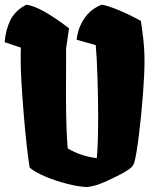

<svg xmlns="http://www.w3.org/2000/svg" viewBox="-22 -776 664 807"><path d="M585.4 -517.6Q585.4 -465.3 578.6 -376Q571.8 -286.6 561.5 -205.6Q551.3 -124.5 542.5 -92.8Q538.1 -76.7 519.3 -63.7Q500.5 -50.8 468.8 -35.2Q465.8 -33.7 462.2 -32Q458.5 -30.3 454.6 -28.3Q418.9 -10.3 393.1 -1.2Q367.2 7.8 341.8 10.3Q305.7 8.3 257.3 -4.2Q209 -16.6 166.3 -34.9Q123.5 -53.2 102.5 -71.8Q88.9 -158.7 76.9 -305.9Q64.9 -453.1 64.9 -527.8Q64.9 -558.1 65.9 -575.7L-2.4 -598.6Q1.5 -650.4 21.7 -691.4Q42 -732.4 88.9 -756.3Q147.9 -749 268.1 -657.2L266.6 -656.2L268.1 -656.7L255.9 -573.2L255.4 -383.8Q255.4 -227.1 262.7 -151.9Q317.9 -119.6 384.8 -111.3Q387.7 -136.7 389.2 -187.5Q390.6 -238.3 390.6 -286.1Q390.6 -359.9 387.7 -450.4Q384.8 -541 380.4 -586.4L300.3 -608.9Q304.7 -656.2 331.5 -697Q358.4 -737.8 405.3 -756.3Q430.2 -752.9 478 -732.9Q525.9 -712.9 570.3 -688L576.2 -645.5V-645L577.6 -632.3L580.1 -613.8Q585.4 -565.4 585.4 -517.6Z"/></svg>

Font: Fruktur
Style: Regular
Weight: 400
Designer: Viktoriya Grabowska
Foundry: Viktoriya Grabowska
Version: Version 1.004; ttfautohint (v1.4.1)